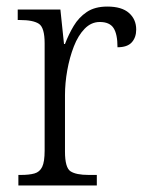

<svg xmlns="http://www.w3.org/2000/svg" viewBox="-20 -565 449 585"><path d="M36 0V-32H44Q69 -32 85 -36.5Q101 -41 108.5 -56.5Q116 -72 116 -106V-433Q116 -481 98.5 -492.5Q81 -504 41 -504H34V-536H164L175 -431H178Q189 -460 204.5 -486Q220 -512 244.5 -528.5Q269 -545 307 -545Q351 -545 373 -525.5Q395 -506 395 -475Q395 -451 381.5 -436Q368 -421 338 -421Q338 -461 326 -479.5Q314 -498 284 -498Q258 -498 238 -477.5Q218 -457 205 -423.5Q192 -390 185 -351Q178 -312 178 -275V-103Q178 -54 195 -43Q212 -32 250 -32H275V0Z"/></svg>

Font: Noto Serif Hebrew SemiCondensed Light
Style: Regular
Weight: 300
Width: 4
Designer: Monotype Design Team
Foundry: Monotype Imaging Inc.
Version: Version 2.004; ttfautohint (v1.8.4.7-5d5b)